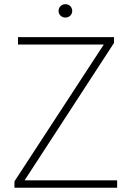

<svg xmlns="http://www.w3.org/2000/svg" viewBox="-20 -886 622 906"><path d="M288.6 -803.2Q274.9 -803.2 265.6 -812.3Q256.3 -821.3 256.3 -834.5Q256.3 -847.7 265.6 -856.9Q274.9 -866.2 288.6 -866.2Q302.7 -866.2 311.8 -856.9Q320.8 -847.7 320.8 -834.5Q320.8 -821.3 311.8 -812.3Q302.7 -803.2 288.6 -803.2ZM96.2 -35.2H532.7V0H48.3V-30.3L469.7 -675.8H64.9V-710.9H518.1V-683.6Z"/></svg>

Font: Robert Sans ExtraLight
Style: Regular
Weight: 250
Designer: Christian Robertson (extended by Adam Twardoch)
Foundry: Google
Version: Version 12.135;April 2, 2019;FontCreator 11.5.0.2425 64-bit;